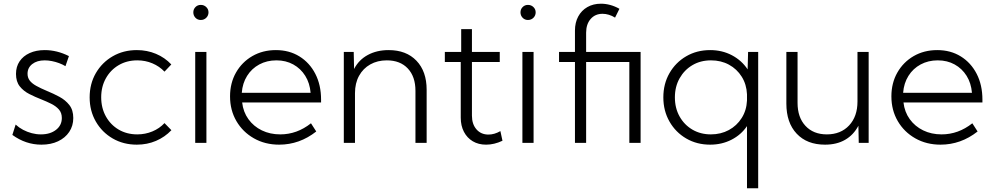

<svg xmlns="http://www.w3.org/2000/svg" viewBox="-20 -767 5337 1031"><path d="M46.4 -42.5 64 -98.1Q82 -81.5 104.2 -69.8Q126.5 -58.1 150.6 -51.8Q174.8 -45.4 199.7 -45.4Q249.5 -45.4 280.8 -69.8Q312 -94.2 312 -133.3Q312 -161.1 296.4 -179Q280.8 -196.8 255.4 -209.5Q230 -222.2 201.7 -233.4Q168.9 -246.1 137.7 -262Q106.4 -277.8 86.2 -303.2Q65.9 -328.6 65.9 -370.1Q65.9 -409.2 85.2 -437.7Q104.5 -466.3 139.4 -482.2Q174.3 -498 220.2 -498Q286.1 -498 350.1 -465.8L331.5 -411.6Q316.4 -420.9 297.4 -428Q278.3 -435.1 258.3 -439Q238.3 -442.9 220.2 -442.9Q178.7 -442.9 153.3 -423.1Q127.9 -403.3 127.9 -371.1Q127.9 -350.1 139.4 -334.7Q150.9 -319.3 174.3 -306.2Q197.8 -293 232.9 -278.3Q266.6 -264.6 298.8 -247.3Q331.1 -230 352.3 -203.1Q373.5 -176.3 373.5 -133.3Q373.5 -91.3 351.8 -58.8Q330.1 -26.4 291.7 -8.3Q253.4 9.8 202.6 9.8Q118.2 9.8 46.4 -42.5Z M900.4 -67.9Q865.2 -30.8 817.6 -10.5Q770 9.8 714.8 9.8Q642.6 9.8 585.2 -23.4Q527.8 -56.6 494.6 -114.3Q461.4 -171.9 461.4 -244.1Q461.4 -316.9 494.6 -374.3Q527.8 -431.6 585.2 -464.8Q642.6 -498 714.8 -498Q769.5 -498 817.4 -478Q865.2 -458 899.9 -420.9L863.3 -382.3Q835.9 -411.1 798.1 -427Q760.3 -442.9 717.3 -442.9Q661.1 -442.9 617.4 -417.2Q573.7 -391.6 548.6 -346.7Q523.4 -301.8 523.4 -244.6Q523.4 -187 548.6 -141.8Q573.7 -96.7 617.4 -71Q661.1 -45.4 717.3 -45.4Q760.3 -45.4 798.3 -61.3Q836.4 -77.1 863.3 -106Z M1058.1 -659.7Q1041 -659.7 1029.5 -671.6Q1018.1 -683.6 1018.1 -700.7Q1018.1 -717.3 1029.5 -729Q1041 -740.7 1058.1 -740.7Q1075.7 -740.7 1087.6 -729Q1099.6 -717.3 1099.6 -700.7Q1099.6 -683.6 1087.6 -671.6Q1075.7 -659.7 1058.1 -659.7ZM1088.4 0H1028.3V-488.3H1088.4Z M1678.2 -61Q1588.4 9.8 1479 9.8Q1403.3 9.8 1343.5 -24.2Q1283.7 -58.1 1249.5 -116.7Q1215.3 -175.3 1215.3 -249.5Q1215.3 -321.3 1247.3 -377.4Q1279.3 -433.6 1335 -465.8Q1390.6 -498 1461.4 -498Q1533.2 -498 1587.9 -464.1Q1642.6 -430.2 1673.3 -370.4Q1704.1 -310.5 1704.1 -231.9V-216.8H1280.3Q1286.1 -165.5 1314 -127Q1341.8 -88.4 1386 -66.9Q1430.2 -45.4 1484.9 -45.4Q1574.7 -45.4 1649.9 -105ZM1278.3 -268.6H1647.9Q1643.6 -320.8 1619.1 -359.9Q1594.7 -398.9 1554.9 -420.9Q1515.1 -442.9 1464.4 -442.9Q1413.1 -442.9 1372.3 -420.9Q1331.5 -398.9 1306.9 -359.6Q1282.2 -320.3 1278.3 -268.6Z M2271 0H2210.9V-279.3Q2210.9 -355.5 2169.9 -399.2Q2128.9 -442.9 2057.1 -442.9Q2006.8 -442.9 1968.3 -421.1Q1929.7 -399.4 1908 -359.9Q1886.2 -320.3 1886.2 -266.6V0H1826.2V-488.3H1879.4L1881.3 -396.5Q1906.7 -445.8 1955.1 -471.9Q2003.4 -498 2066.9 -498Q2161.6 -498 2216.3 -440.9Q2271 -383.8 2271 -285.2Z M2678.2 -11.2Q2633.8 9.8 2590.3 9.8Q2549.3 9.8 2518.8 -8.3Q2488.3 -26.4 2471.2 -59.1Q2454.1 -91.8 2454.1 -135.3V-434.1H2368.7V-488.3H2456.5V-610.4H2514.2V-488.3H2663.6V-434.1H2514.2V-146Q2514.2 -100.1 2538.6 -72.3Q2563 -44.4 2603 -44.4Q2634.8 -44.4 2667 -63Z M2814.9 -659.7Q2797.9 -659.7 2786.4 -671.6Q2774.9 -683.6 2774.9 -700.7Q2774.9 -717.3 2786.4 -729Q2797.9 -740.7 2814.9 -740.7Q2832.5 -740.7 2844.5 -729Q2856.4 -717.3 2856.4 -700.7Q2856.4 -683.6 2844.5 -671.6Q2832.5 -659.7 2814.9 -659.7ZM2845.2 0H2785.2V-488.3H2845.2Z M3127.4 0H3067.4V-434.1H2981.9V-488.3H3067.4V-603Q3067.4 -646 3085 -678.5Q3102.5 -710.9 3134 -729Q3165.5 -747.1 3207 -747.1Q3231.9 -747.1 3257.1 -740.2Q3282.2 -733.4 3306.2 -719.7L3282.7 -672.4Q3266.6 -682.6 3249.5 -687.7Q3232.4 -692.9 3215.8 -692.9Q3175.8 -692.9 3151.6 -665Q3127.4 -637.2 3127.4 -591.3V-488.3H3419.9V0H3359.4V-434.1H3127.4Z M4051.3 244.1H3991.2V-89.8Q3959.5 -43 3907.7 -16.6Q3856 9.8 3793.5 9.8Q3721.7 9.8 3664.8 -23.4Q3607.9 -56.6 3575 -114.3Q3542 -171.9 3542 -244.1Q3542 -316.9 3575 -374.3Q3607.9 -431.6 3664.8 -464.8Q3721.7 -498 3793.5 -498Q3857.4 -498 3909.9 -470.5Q3962.4 -442.9 3994.6 -394.5L3997.1 -488.3H4051.3ZM3797.4 -45.4Q3850.6 -45.4 3893.6 -68.6Q3936.5 -91.8 3962.6 -133.1Q3988.8 -174.3 3991.2 -227.5V-260.7Q3988.8 -314 3962.9 -355.2Q3937 -396.5 3894.3 -419.7Q3851.6 -442.9 3797.9 -442.9Q3741.7 -442.9 3698.2 -417.2Q3654.8 -391.6 3629.4 -346.7Q3604 -301.8 3604 -244.1Q3604 -186.5 3629.2 -141.6Q3654.3 -96.7 3698 -71Q3741.7 -45.4 3797.4 -45.4Z M4644.5 0H4591.3L4589.4 -91.8Q4563.5 -42.5 4518.3 -16.4Q4473.1 9.8 4410.2 9.8Q4313.5 9.8 4258.1 -49.1Q4202.6 -107.9 4202.6 -210.9V-488.3H4262.7V-214.8Q4262.7 -136.7 4305.2 -91.1Q4347.7 -45.4 4419.9 -45.4Q4494.6 -45.4 4539.6 -93.5Q4584.5 -141.6 4584.5 -221.7V-488.3H4644.5Z M5229.5 -61Q5139.6 9.8 5030.3 9.8Q4954.6 9.8 4894.8 -24.2Q4835 -58.1 4800.8 -116.7Q4766.6 -175.3 4766.6 -249.5Q4766.6 -321.3 4798.6 -377.4Q4830.6 -433.6 4886.2 -465.8Q4941.9 -498 5012.7 -498Q5084.5 -498 5139.2 -464.1Q5193.8 -430.2 5224.6 -370.4Q5255.4 -310.5 5255.4 -231.9V-216.8H4831.5Q4837.4 -165.5 4865.2 -127Q4893.1 -88.4 4937.3 -66.9Q4981.4 -45.4 5036.1 -45.4Q5126 -45.4 5201.2 -105ZM4829.6 -268.6H5199.2Q5194.8 -320.8 5170.4 -359.9Q5146 -398.9 5106.2 -420.9Q5066.4 -442.9 5015.6 -442.9Q4964.4 -442.9 4923.6 -420.9Q4882.8 -398.9 4858.2 -359.6Q4833.5 -320.3 4829.6 -268.6Z"/></svg>

Font: Kumbh Sans Light
Style: Regular
Weight: 300
Version: Version 1.004